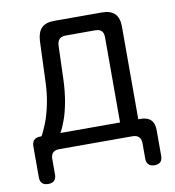

<svg xmlns="http://www.w3.org/2000/svg" viewBox="-79 -620 757 830"><g transform="rotate(-10 300.0 -205.0)"><path d="M67 140Q49 140 40 131Q31 122 31 105V-31Q31 -50 40.5 -59Q50 -68 69 -68H73Q85 -88 98 -122Q111 -156 120 -199.5Q129 -243 131 -292L138 -475Q140 -513 158 -531.5Q176 -550 214 -550H423Q461 -550 479.5 -531.5Q498 -513 498 -475V-68H508Q538 -68 553 -53Q568 -38 568 -8V105Q568 122 559.5 131Q551 140 533 140Q516 140 507 131Q498 122 498 105V37Q498 19 488.5 9.5Q479 0 460 0H139Q120 0 111 9.5Q102 19 102 37V105Q102 122 93 131Q84 140 67 140ZM418 -442Q418 -461 409 -470Q400 -479 381 -479H253Q234 -479 224.5 -470Q215 -461 214 -442L209 -292Q207 -240 199 -196Q191 -152 179 -119Q167 -86 156 -68H418Z"/></g></svg>

Font: Maple Mono NL Light
Style: Regular
Weight: 300
Monospace: yes
Designer: subframe7536
Version: Version 7.000